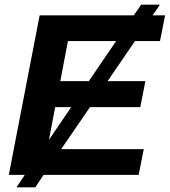

<svg xmlns="http://www.w3.org/2000/svg" viewBox="-20 -754 732 828"><path d="M578 0H168L132 54H51L87 0H18L151 -688H557L589 -734H670L638 -688H692L670 -577H562L444 -404H607L585 -292H368L244 -111H600ZM273 -577 240 -404H363L481 -577ZM218 -292 191 -151 287 -292Z"/></svg>

Font: Libra Sans
Style: Bold Italic
Weight: 700
Italic angle: -12°
Foundry: Context Ltd
Version: Version 1.002